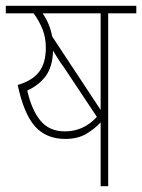

<svg xmlns="http://www.w3.org/2000/svg" viewBox="-20 -642 490 662"><path d="M353 -596V0H327V-220Q307 -198 277.5 -180.5Q248 -163 205 -163Q139 -163 100.5 -206.5Q62 -250 41 -349Q92 -364 115 -394.5Q138 -425 138 -477Q138 -513 126.5 -541.5Q115 -570 96 -596H0V-622H450V-596ZM327 -596H127Q139 -579 147.5 -558.5Q156 -538 160 -516L327 -263ZM201 -409Q189 -425 180 -439.5Q171 -454 163 -467Q161 -411 137.5 -379.5Q114 -348 74 -330Q89 -263 119.5 -226Q150 -189 204 -189Q268 -189 314 -239Z"/></svg>

Font: Noto Sans Devanagari UI Condensed Thin
Style: Regular
Weight: 100
Width: 3
Designer: Jelle Bosma - Monotype Design Team
Foundry: Monotype Imaging Inc.
Version: Version 2.004; ttfautohint (v1.8.4.7-5d5b)